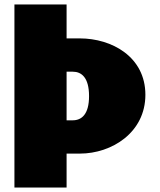

<svg xmlns="http://www.w3.org/2000/svg" viewBox="-20 -845 720 865"><path d="M280 -825H45V0H280V-153H339.6C483.8 -153 635 -248 635 -418C635 -589 483.8 -672 339.6 -672H280ZM280 -303V-522H307.9C347 -522 381.2 -496 381.2 -412C381.2 -329 347 -303 307.9 -303Z"/></svg>

Font: Blink
Style: Wide
Weight: 400
Designer: Mew Too
Foundry: Cannot Into Space Fonts
Version: Version 001.000